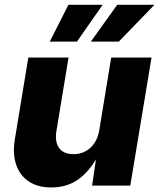

<svg xmlns="http://www.w3.org/2000/svg" viewBox="-20 -784 672 811"><path d="M196.3 7.8Q139.6 7.8 101.6 -17.6Q63.5 -43 48.1 -89.1Q32.7 -135.3 43 -197.3L99.6 -541H269.5L218.3 -230.5Q210.9 -185.1 229.7 -158.9Q248.5 -132.8 290.5 -132.8Q317.9 -132.8 340.6 -144.8Q363.3 -156.7 378.7 -179.4Q394 -202.1 399.4 -234.4L449.7 -541H620.1L530.3 0H369.1L389.2 -137.7H399.4Q368.2 -71.8 318.4 -32Q268.6 7.8 196.3 7.8ZM305.2 -608.4H190.4L269 -763.7H413.6ZM481.9 -608.4H363.8L475.1 -763.7H632.3Z"/></svg>

Font: Inter 17pt ExtraBold
Style: Italic
Weight: 800
Italic angle: -9.3988°
Version: Version 4.001;git-66647c0bb